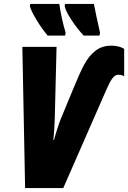

<svg xmlns="http://www.w3.org/2000/svg" viewBox="-20 -951 648 971"><path d="M93 -714H266L257 -353Q256 -302 250 -243H253Q259 -266 270.5 -301.5Q282 -337 288 -351L356 -515Q384 -584 407 -626.5Q430 -669 463 -694.5Q496 -720 542 -720Q582 -720 608 -704V-565Q597 -573 578 -573Q561 -573 547 -553Q533 -533 516 -493L300 0H107ZM131 -921 133 -931H280Q284 -900 293 -859Q302 -818 312 -785L309 -771H221Q192 -805 163.5 -852.5Q135 -900 131 -921ZM307 -921 309 -931H455Q463 -886 486 -785L483 -771H403Q368 -809 339.5 -853Q311 -897 307 -921Z"/></svg>

Font: Noto Sans UI CondBlack
Style: Italic
Weight: 900
Width: 3
Italic angle: -12°
Designer: Monotype Design Team
Foundry: Monotype Imaging Inc.
Version: Version 1.001